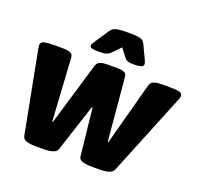

<svg xmlns="http://www.w3.org/2000/svg" viewBox="-125 -857 1040 998"><g transform="rotate(20 395.0 -358.0)"><path d="M167 2Q139 2 119.5 -4Q100 -10 96 -28L10 -476Q9 -483 8 -489Q7 -495 7 -499Q7 -516 26 -520.5Q45 -525 82 -525H135Q152 -525 168.5 -519.5Q185 -514 186 -494L207 -148H211L314 -494Q320 -514 336 -519.5Q352 -525 373 -525H432Q453 -525 467.5 -519.5Q482 -514 483 -494L514 -148H518L611 -494Q616 -514 634.5 -519.5Q653 -525 670 -525H721Q759 -525 774.5 -520.5Q790 -516 790 -502Q790 -495 788 -489Q786 -483 783 -476L601 -28Q594 -10 573 -4Q552 2 524 2H478Q450 2 429.5 -4Q409 -10 407 -28L379 -289H375L290 -28Q284 -10 263 -4Q242 2 213 2ZM312 -572Q286 -572 273 -575.5Q260 -579 260 -588Q260 -593 263.5 -599.5Q267 -606 273 -615L321 -687Q328 -698 337 -705Q346 -712 365.5 -715Q385 -718 422 -718Q458 -718 476 -715Q494 -712 502 -705.5Q510 -699 515 -687L549 -615Q552 -608 554 -602.5Q556 -597 556 -592Q556 -580 541.5 -576Q527 -572 500 -572Q480 -572 469.5 -576Q459 -580 451 -590L417 -635L373 -590Q363 -580 350 -576Q337 -572 312 -572Z"/></g></svg>

Font: Asap Black
Style: Italic
Weight: 900
Italic angle: -6°
Designer: Pablo Cosgaya
Foundry: Omnibus-Type
Version: Version 3.001